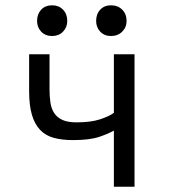

<svg xmlns="http://www.w3.org/2000/svg" viewBox="-20 -705 640 725"><path d="M167 -500V-367Q167 -340 170.5 -317Q174 -294 185 -277.5Q196 -261 216 -252Q236 -243 269 -243Q323 -243 358 -254.5Q393 -266 410 -279V-500H488V0H410V-212Q392 -201 355.5 -188.5Q319 -176 256 -176Q214 -176 183 -184.5Q152 -193 131.5 -214.5Q111 -236 100.5 -271.5Q90 -307 90 -361V-500ZM120 -626Q120 -652 135.5 -668.5Q151 -685 177 -685Q202 -685 218 -668.5Q234 -652 234 -626Q234 -602 218 -585.5Q202 -569 177 -569Q151 -569 135.5 -585.5Q120 -602 120 -626ZM343 -626Q343 -652 358.5 -668.5Q374 -685 399 -685Q425 -685 441.5 -668.5Q458 -652 458 -626Q458 -602 441.5 -585.5Q425 -569 399 -569Q374 -569 358.5 -585.5Q343 -602 343 -626Z"/></svg>

Font: PT Mono
Style: Regular
Weight: 400
Monospace: yes
Designer: A.Korolkova, I.Chaeva
Foundry: ParaType Ltd
Version: Version 1.001W OFL